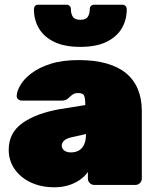

<svg xmlns="http://www.w3.org/2000/svg" viewBox="-20 -785 662 815"><path d="M211 10Q154 10 110 -11Q66 -32 41.5 -68Q17 -104 17 -149Q17 -222 76.5 -263.5Q136 -305 236 -322L342 -339V-340Q342 -366 337.5 -378Q333 -390 312 -390Q298 -390 289.5 -384.5Q281 -379 271 -369Q260 -358 243 -358H73Q63 -358 56.5 -364Q50 -370 51 -380Q52 -399 67 -424.5Q82 -450 113.5 -474Q145 -498 194.5 -514Q244 -530 314 -530Q382 -530 432.5 -515.5Q483 -501 516 -473.5Q549 -446 565.5 -405.5Q582 -365 582 -314V-27Q582 -16 574 -8Q566 0 555 0H380Q369 0 361 -8Q353 -16 353 -27V-55Q339 -35 317.5 -20.5Q296 -6 269 2Q242 10 211 10ZM280 -138Q300 -138 314.5 -146Q329 -154 337 -171.5Q345 -189 345 -215V-216L286 -203Q260 -197 251 -187Q242 -177 242 -166Q242 -159 246.5 -152.5Q251 -146 259.5 -142Q268 -138 280 -138ZM321 -586Q254 -586 210.5 -607Q167 -628 145.5 -664Q124 -700 124 -746Q124 -754 128.5 -759.5Q133 -765 143 -765H262Q271 -765 276 -759.5Q281 -754 281 -746Q281 -727 289 -714Q297 -701 321 -701Q345 -701 353 -714Q361 -727 361 -746Q361 -754 366 -759.5Q371 -765 380 -765H499Q508 -765 513 -759.5Q518 -754 518 -746Q518 -700 496.5 -664Q475 -628 431.5 -607Q388 -586 321 -586Z"/></svg>

Font: Rubik Black
Style: Regular
Weight: 900
Designer: Hubert and Fischer
Foundry: Hubert and Fischer
Version: Version 2.300;gftools[0.9.30]